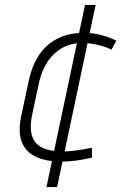

<svg xmlns="http://www.w3.org/2000/svg" viewBox="-20 -643 491 777"><path d="M168 114H211L367 -623H324ZM431 -442 451 -478Q422 -493 388.5 -501.5Q355 -510 321 -510Q256 -510 210 -485.5Q164 -461 136.5 -418Q109 -375 97 -319L66 -174Q52 -107 69 -66.5Q86 -26 127.5 -7.5Q169 11 228 11Q258 11 290 6.5Q322 2 352 -5V-45Q352 -45 341.5 -43Q331 -41 313.5 -38Q296 -35 274.5 -32.5Q253 -30 230 -30Q192 -31 165.5 -39.5Q139 -48 124 -66Q109 -84 105.5 -113Q102 -142 111 -183L138 -309Q148 -355 171.5 -391.5Q195 -428 232 -449Q269 -470 319 -469Q348 -468 377.5 -461Q407 -454 431 -442Z"/></svg>

Font: Advent Pro Light
Style: Italic
Weight: 300
Italic angle: -12°
Version: Version 3.000